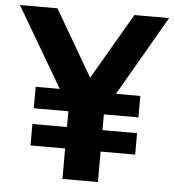

<svg xmlns="http://www.w3.org/2000/svg" viewBox="-77 -789 759 838"><g transform="rotate(5 303.0 -370.0)"><path d="M630 -740 428 -390.5H534.5V-296.5H383V-227.5H534.5V-133.5H383V0H227.5V-133.5H76V-227.5H227.5V-296.5H76V-390.5H181.5L-23.5 -740H141L309.5 -450.5L478 -740Z"/></g></svg>

Font: Encode Sans Semi Condensed
Style: Bold
Weight: 700
Width: 4
Designer: Multiple Designers
Foundry: Impallari Type
Version: Version 2.000